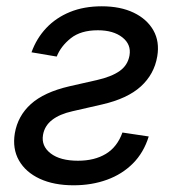

<svg xmlns="http://www.w3.org/2000/svg" viewBox="-20 -563 550 595"><path d="M77.6 -400.9Q93.3 -444.3 123.5 -476.3Q153.8 -508.3 197 -525.9Q240.2 -543.5 295.4 -543.5Q353 -543.5 394.3 -523.7Q435.5 -503.9 455.3 -469Q475.1 -434.1 467.3 -388.2Q458 -333 416.5 -295.2Q375 -257.3 296.4 -239.3L204.6 -218.3Q165 -209.5 141.6 -191.4Q118.2 -173.3 113.3 -145Q107.4 -110.4 137 -87.6Q166.5 -64.9 221.7 -64.9Q272.9 -64.9 308.1 -86.2Q343.3 -107.4 359.4 -152.3L440.9 -140.1Q425.3 -89.8 391.8 -56.4Q358.4 -22.9 311.3 -5.9Q264.2 11.2 208 11.2Q147 11.2 103.3 -9Q59.6 -29.3 38.8 -65.7Q18.1 -102.1 25.9 -149.9Q35.2 -204.1 75.9 -240.7Q116.7 -277.3 194.3 -295.4L280.3 -314.9Q325.7 -325.2 350.8 -343Q376 -360.8 381.3 -391.1Q387.2 -425.3 359.1 -447.3Q331.1 -469.2 283.2 -469.2Q230.5 -469.2 199.5 -444.6Q168.5 -419.9 155.8 -387.7Z"/></svg>

Font: Inter 20pt
Style: Italic
Weight: 400
Italic angle: -9.3988°
Version: Version 4.001;git-66647c0bb